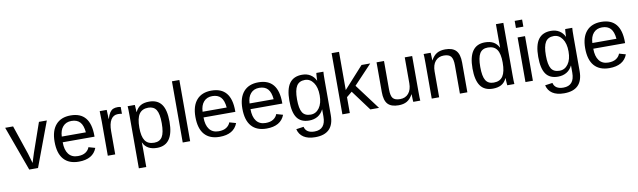

<svg xmlns="http://www.w3.org/2000/svg" viewBox="-48 -1378 7436 2239"><g transform="rotate(-10 3669.5 -259.0)"><path d="M496.6 -528.3 299.3 0H195.3L3.4 -528.3H97.2L213.4 -184.6Q220.2 -165 247.1 -68.8Q256.3 -97.7 265.9 -129.2Q275.4 -160.6 283.2 -183.6L403.3 -528.3Z M634.8 -245.6Q634.8 -154.8 672.4 -105.5Q710 -56.2 782.2 -56.2Q839.4 -56.2 873.8 -79.1Q908.2 -102.1 920.4 -137.2L997.6 -115.2Q950.2 9.8 782.2 9.8Q665 9.8 603.8 -60.1Q542.5 -129.9 542.5 -267.6Q542.5 -398.4 603.8 -468.3Q665 -538.1 778.8 -538.1Q1011.7 -538.1 1011.7 -257.3V-245.6ZM920.9 -313Q913.6 -396.5 878.4 -434.8Q843.3 -473.1 777.3 -473.1Q713.4 -473.1 676 -430.4Q638.7 -387.7 635.7 -313Z M1213.4 -275.4V0H1125.5V-405.3Q1125.5 -460.9 1122.6 -528.3H1205.6Q1207.5 -483.4 1208.5 -456.5Q1209.5 -429.7 1209.5 -420.4H1211.4Q1226.1 -468.3 1243.7 -494.6Q1260.7 -519 1282.7 -528.6Q1304.7 -538.1 1336.9 -538.1Q1355 -538.1 1372.6 -533.2V-452.6Q1356 -457.5 1325.7 -457.5Q1271 -457.5 1242.2 -410.4Q1213.4 -363.3 1213.4 -275.4Z M1903.3 -266.6Q1903.3 9.8 1709 9.8Q1586.9 9.8 1544.9 -82H1542.5Q1544.4 -78.6 1544.4 1V207.5H1456.5V-420.4Q1456.5 -502 1453.6 -528.3H1538.6Q1539.1 -526.4 1540.3 -509.3Q1541.5 -492.2 1542.5 -472.4Q1543.5 -452.6 1543.5 -443.4H1545.4Q1568.8 -492.2 1607.4 -514.9Q1646 -537.6 1709 -537.6Q1806.6 -537.6 1855 -472.2Q1903.3 -406.7 1903.3 -266.6ZM1811 -264.6Q1811 -375 1781.2 -422.4Q1751.5 -469.7 1686.5 -469.7Q1614.3 -469.7 1579.3 -419.7Q1544.4 -369.6 1544.4 -257.8Q1544.4 -153.8 1577.6 -104.5Q1610.8 -55.2 1685.5 -55.2Q1751 -55.2 1781 -103.3Q1811 -151.4 1811 -264.6Z M2100.6 -724.6V0H2012.7V-724.6Z M2302.2 -245.6Q2302.2 -154.8 2339.8 -105.5Q2377.4 -56.2 2449.7 -56.2Q2506.8 -56.2 2541.3 -79.1Q2575.7 -102.1 2587.9 -137.2L2665 -115.2Q2617.7 9.8 2449.7 9.8Q2332.5 9.8 2271.2 -60.1Q2210 -129.9 2210 -267.6Q2210 -398.4 2271.2 -468.3Q2332.5 -538.1 2446.3 -538.1Q2679.2 -538.1 2679.2 -257.3V-245.6ZM2588.4 -313Q2581.1 -396.5 2545.9 -434.8Q2510.7 -473.1 2444.8 -473.1Q2380.9 -473.1 2343.5 -430.4Q2306.2 -387.7 2303.2 -313Z M2858.4 -245.6Q2858.4 -154.8 2896 -105.5Q2933.6 -56.2 3005.9 -56.2Q3063 -56.2 3097.4 -79.1Q3131.8 -102.1 3144 -137.2L3221.2 -115.2Q3173.8 9.8 3005.9 9.8Q2888.7 9.8 2827.4 -60.1Q2766.1 -129.9 2766.1 -267.6Q2766.1 -398.4 2827.4 -468.3Q2888.7 -538.1 3002.4 -538.1Q3235.4 -538.1 3235.4 -257.3V-245.6ZM3144.5 -313Q3137.2 -396.5 3102.1 -434.8Q3066.9 -473.1 3001 -473.1Q2937 -473.1 2899.7 -430.4Q2862.3 -387.7 2859.4 -313Z M3547.4 207.5Q3460.9 207.5 3409.7 173.6Q3358.4 139.6 3343.8 77.1L3432.1 64.5Q3450.2 140.6 3549.8 140.6Q3681.2 140.6 3681.2 -13.2V-98.1H3680.2Q3655.3 -47.4 3611.8 -21.7Q3568.4 3.9 3510.3 3.9Q3413.1 3.9 3367.4 -60.5Q3321.8 -125 3321.8 -263.2Q3321.8 -403.3 3370.8 -470Q3419.9 -536.6 3520 -536.6Q3576.2 -536.6 3617.4 -511Q3658.7 -485.4 3681.2 -438H3682.1Q3682.1 -447.8 3683.1 -468.5Q3684.1 -489.3 3685.5 -507.8Q3687 -526.4 3688 -528.3H3771.5Q3768.6 -502 3768.6 -418.9V-15.1Q3768.6 207.5 3547.4 207.5ZM3681.2 -264.2Q3681.2 -360.4 3641.8 -415.8Q3602.5 -471.2 3541.5 -471.2Q3474.1 -471.2 3443.4 -422.4Q3412.6 -373.5 3412.6 -264.2Q3412.6 -155.8 3441.4 -108.4Q3470.2 -61 3540 -61Q3602.5 -61 3641.8 -115.5Q3681.2 -169.9 3681.2 -264.2Z M3991.2 -188V0H3903.3V-724.6H3991.2V-272L4223.1 -528.3H4326.2L4111.8 -301.3L4337.4 0H4234.4L4055.7 -241.2Z M4737.3 -90.3Q4707 -35.6 4667.2 -12.9Q4627.4 9.8 4568.4 9.8Q4481.4 9.8 4441.2 -33.4Q4400.9 -76.7 4400.9 -176.3V-528.3H4489.3V-193.4Q4489.3 -114.3 4513.9 -86.2Q4538.6 -58.1 4598.1 -58.1Q4661.6 -58.1 4698.2 -101.6Q4734.9 -145 4734.9 -222.2V-528.3H4822.8V-112.8Q4822.8 -20.5 4825.7 0H4742.7Q4742.2 -2.4 4741 -22.9Q4739.7 -43.5 4738.8 -90.3Z M5049.3 -306.2V0H4961.4V-415.5Q4961.4 -507.8 4958.5 -528.3H5041.5Q5043 -514.2 5043.9 -490Q5044.9 -465.8 5045.4 -438H5046.9Q5077.1 -492.7 5116.9 -515.4Q5156.7 -538.1 5215.8 -538.1Q5302.7 -538.1 5343 -493.7Q5383.3 -449.2 5383.3 -352.1V0H5294.9V-335Q5294.9 -410.6 5270.5 -440.4Q5246.1 -470.2 5186 -470.2Q5122.6 -470.2 5085.9 -426.8Q5049.3 -383.3 5049.3 -306.2Z M5856 0Q5855 -5.4 5853.8 -20.3Q5852.5 -35.2 5851.8 -53.2Q5851.1 -71.3 5851.1 -85H5849.1Q5824.7 -34.2 5784.4 -12.2Q5744.1 9.8 5684.6 9.8Q5584.5 9.8 5537.4 -57.6Q5490.2 -125 5490.2 -261.7Q5490.2 -538.1 5684.6 -538.1Q5744.6 -538.1 5784.7 -516.1Q5824.7 -494.1 5849.1 -446.3H5850.1L5849.1 -505.4V-724.6H5937V-108.9Q5937 -26.4 5939.9 0ZM5582.5 -264.6Q5582.5 -153.8 5611.8 -106Q5641.1 -58.1 5707 -58.1Q5781.7 -58.1 5815.4 -109.9Q5849.1 -161.6 5849.1 -270.5Q5849.1 -375.5 5815.4 -424.3Q5781.7 -473.1 5708 -473.1Q5641.6 -473.1 5612.1 -424.1Q5582.5 -375 5582.5 -264.6Z M6159.2 -724.6V-640.6H6071.3V-724.6ZM6159.2 -528.3V0H6071.3V-528.3Z M6494.1 207.5Q6407.7 207.5 6356.4 173.6Q6305.2 139.6 6290.5 77.1L6378.9 64.5Q6397 140.6 6496.6 140.6Q6627.9 140.6 6627.9 -13.2V-98.1H6627Q6602.1 -47.4 6558.6 -21.7Q6515.1 3.9 6457 3.9Q6359.9 3.9 6314.2 -60.5Q6268.6 -125 6268.6 -263.2Q6268.6 -403.3 6317.6 -470Q6366.7 -536.6 6466.8 -536.6Q6522.9 -536.6 6564.2 -511Q6605.5 -485.4 6627.9 -438H6628.9Q6628.9 -447.8 6629.9 -468.5Q6630.9 -489.3 6632.3 -507.8Q6633.8 -526.4 6634.8 -528.3H6718.3Q6715.3 -502 6715.3 -418.9V-15.1Q6715.3 207.5 6494.1 207.5ZM6627.9 -264.2Q6627.9 -360.4 6588.6 -415.8Q6549.3 -471.2 6488.3 -471.2Q6420.9 -471.2 6390.1 -422.4Q6359.4 -373.5 6359.4 -264.2Q6359.4 -155.8 6388.2 -108.4Q6417 -61 6486.8 -61Q6549.3 -61 6588.6 -115.5Q6627.9 -169.9 6627.9 -264.2Z M6917.5 -245.6Q6917.5 -154.8 6955.1 -105.5Q6992.7 -56.2 7064.9 -56.2Q7122.1 -56.2 7156.5 -79.1Q7190.9 -102.1 7203.1 -137.2L7280.3 -115.2Q7232.9 9.8 7064.9 9.8Q6947.8 9.8 6886.5 -60.1Q6825.2 -129.9 6825.2 -267.6Q6825.2 -398.4 6886.5 -468.3Q6947.8 -538.1 7061.5 -538.1Q7294.4 -538.1 7294.4 -257.3V-245.6ZM7203.6 -313Q7196.3 -396.5 7161.1 -434.8Q7126 -473.1 7060.1 -473.1Q6996.1 -473.1 6958.7 -430.4Q6921.4 -387.7 6918.5 -313Z"/></g></svg>

Font: Arimo Nerd Font
Style: Regular
Weight: 400
Designer: Steve Matteson
Foundry: Monotype Imaging Inc.
Version: Version 1.33;Nerd Fonts 3.2.1